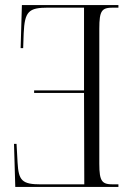

<svg xmlns="http://www.w3.org/2000/svg" viewBox="-20 -734 516 754"><path d="M445 0V-10H425C381 -10 370 -20 370 -91V-621C370 -694 380 -704 425 -704H445V-714H66L61 -545H71L73 -603C77 -689 92 -704 169 -704H310V-379H114V-369H310L311 -10H141C66 -10 53 -25 49 -96L45 -169H35L40 0Z"/></svg>

Font: Noto Serif Display ExtraCondensed Light
Style: Regular
Weight: 300
Width: 2
Designer: Monotype Design Team
Foundry: Monotype Imaging Inc.
Version: Version 2.009